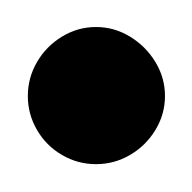

<svg xmlns="http://www.w3.org/2000/svg" viewBox="-20 -120 140 140"><path d="M0.3 -50Q0.3 -36.7 7 -25.2Q13.7 -13.7 25.2 -7Q36.7 -0.3 50 -0.3Q63.3 -0.3 74.8 -7Q86.3 -13.7 93.3 -25.2Q100.3 -36.7 100.3 -50Q100.3 -63.3 93.3 -74.8Q86.3 -86.3 74.8 -93.3Q63.3 -100.3 50 -100.3Q36.7 -100.3 25.2 -93.3Q13.7 -86.3 7 -74.8Q0.3 -63.3 0.3 -50Z"/></svg>

Font: Linefont Thin
Style: Regular
Weight: 100
Monospace: yes
Version: Version 3.002;gftools[0.9.33]